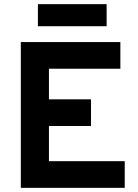

<svg xmlns="http://www.w3.org/2000/svg" viewBox="-20 -902 664 922"><path d="M162 -882H492V-776H162ZM80 -700H558V-572H215V-425H417V-297H215V-128H579V0H80Z"/></svg>

Font: OVRPSS Recut ExtraBold
Style: Regular
Weight: 800
Designer: Giant Group
Foundry: Giant Group
Version: Version 1.001;hotconv 1.0.109;makeotfexe 2.5.65596